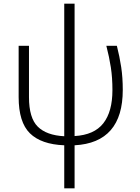

<svg xmlns="http://www.w3.org/2000/svg" viewBox="-20 -780 757 1040"><path d="M328 240V7Q203 2 142 -58Q81 -118 81 -254V-532H137V-254Q137 -141 184.5 -94Q232 -47 328 -42V-760H384V-43Q490 -49 539.5 -112Q589 -175 589 -292Q589 -359 580.5 -414.5Q572 -470 556 -532H613Q628 -473 636.5 -416.5Q645 -360 645 -293Q645 -7 384 7V240Z"/></svg>

Font: RS Noto Sans Light
Style: Regular
Weight: 300
Designer: Monotype Design Team
Foundry: Monotype Imaging Inc.
Version: Version 3.10